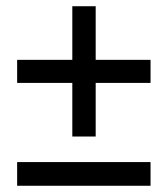

<svg xmlns="http://www.w3.org/2000/svg" viewBox="-20 -618 538 616"><path d="M35 -426H463V-352H35ZM212 -598H287V-180H212ZM35 -98H463V-22H35Z"/></svg>

Font: Alexandria ExtraBold
Style: Regular
Weight: 800
Designer: Mohamed Gaber
Foundry: Kief Type Foundry
Version: Version 5.100